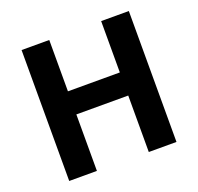

<svg xmlns="http://www.w3.org/2000/svg" viewBox="-125 -849 1014 984"><g transform="rotate(-20 382.5 -357.0)"><path d="M675 0H524V-308H241V0H90V-714H241V-434H524V-714H675Z"/></g></svg>

Font: Noto Sans Medefaidrin
Style: Bold
Weight: 700
Designer: Dalton Maag Ltd
Foundry: Dalton Maag Ltd
Version: Version 1.002; ttfautohint (v1.8.4.7-5d5b)